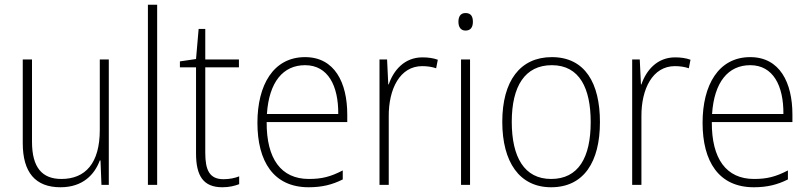

<svg xmlns="http://www.w3.org/2000/svg" viewBox="-20 -780 3417 810"><path d="M439 -529H401V-232C401 -91 340 -25 239 -25C158 -25 115 -73 115 -182V-529H76V-176C76 -53 129 10 235 10C330 10 379 -44 401 -103H404L408 0H439Z M643 0V-760H604V0Z M923 -24C864 -24 846 -62 846 -135V-496H988V-529H846V-658H818L807 -531L739 -521V-496H807V-133C807 -39 837 10 918 10C948 10 970 4 989 -3V-36C971 -29 949 -24 923 -24Z M1267 -539C1133 -539 1066 -421 1066 -262C1066 -99 1134 10 1282 10C1339 10 1382 -1 1426 -23V-61C1374 -34 1337 -25 1283 -25C1166 -25 1104 -110 1105 -265H1445V-297C1445 -431 1392 -539 1267 -539ZM1267 -505C1364 -505 1408 -418 1407 -299H1106C1115 -435 1175 -505 1267 -505Z M1762 -538C1686 -538 1640 -483 1620 -424H1618L1613 -529H1581V0H1620V-288C1619 -406 1668 -501 1761 -501C1783 -501 1802 -498 1820 -492L1827 -528C1808 -535 1785 -538 1762 -538Z M1944 -725C1922 -725 1914 -709 1914 -688C1914 -667 1923 -651 1944 -651C1966 -651 1975 -666 1975 -688C1975 -709 1968 -725 1944 -725ZM1963 -529H1925V0H1963Z M2511 -265C2511 -428 2449 -539 2308 -539C2174 -539 2099 -438 2099 -266C2099 -97 2171 10 2305 10C2443 10 2511 -97 2511 -265ZM2139 -266C2139 -417 2195 -505 2308 -505C2426 -505 2472 -406 2472 -265C2472 -115 2420 -25 2305 -25C2192 -25 2139 -117 2139 -266Z M2828 -538C2752 -538 2706 -483 2686 -424H2684L2679 -529H2647V0H2686V-288C2685 -406 2734 -501 2827 -501C2849 -501 2868 -498 2886 -492L2893 -528C2874 -535 2851 -538 2828 -538Z M3145 -539C3011 -539 2944 -421 2944 -262C2944 -99 3012 10 3160 10C3217 10 3260 -1 3304 -23V-61C3252 -34 3215 -25 3161 -25C3044 -25 2982 -110 2983 -265H3323V-297C3323 -431 3270 -539 3145 -539ZM3145 -505C3242 -505 3286 -418 3285 -299H2984C2993 -435 3053 -505 3145 -505Z"/></svg>

Font: Noto Sans Thai SemCond ExtLt
Style: Regular
Weight: 200
Width: 4
Designer: Monotype Design Team
Foundry: Monotype Imaging Inc.
Version: Version 2.002